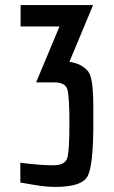

<svg xmlns="http://www.w3.org/2000/svg" viewBox="-20 -728 450 755"><path d="M60 -88Q140 -78 188 -78Q236 -78 244.5 -106.5Q253 -135 253 -243Q253 -351 244.5 -377.5Q236 -404 193 -404H122L214 -624H61V-708H346L253 -485Q301 -478 326 -448Q343 -428 346 -354Q347 -329 347 -278V-243Q347 -81 325.5 -37Q304 7 198 7Q161 7 117.5 -0.5Q74 -8 60 -10Z"/></svg>

Font: Economica
Style: Bold
Weight: 700
Designer: Vicente Lamonaca
Foundry: Vicente Lamonaca
Version: Version 1.100